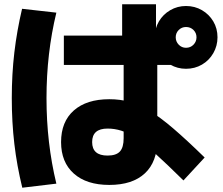

<svg xmlns="http://www.w3.org/2000/svg" viewBox="-20 -818 1040 896"><path d="M490 45Q384 45 324.5 -8Q265 -61 265 -155Q265 -250 324.5 -302.5Q384 -355 490 -355Q540 -355 584 -343Q628 -331 677 -301.5Q726 -272 788 -219Q850 -166 935 -83L836 24Q760 -51 707.5 -98.5Q655 -146 616.5 -172Q578 -198 546.5 -208Q515 -218 482 -218Q410 -218 410 -155Q410 -92 482 -92Q522 -92 539.5 -111Q557 -130 557 -173V-583H550V-798H708V-583H714V-165Q714 -63 656 -9Q598 45 490 45ZM278 -515V-652H663H791V-515ZM848 -497Q808 -497 774.5 -516.5Q741 -536 721.5 -569.5Q702 -603 702 -644Q702 -685 721.5 -718Q741 -751 774.5 -770.5Q808 -790 848 -790Q889 -790 922.5 -770.5Q956 -751 975.5 -718Q995 -685 995 -644Q995 -604 975.5 -570Q956 -536 922.5 -516.5Q889 -497 848 -497ZM848 -595Q869 -595 883 -609.5Q897 -624 897 -644Q897 -664 883 -678Q869 -692 848 -692Q828 -692 814 -678Q800 -664 800 -644Q800 -624 814 -609.5Q828 -595 848 -595ZM84 58Q59 -44 47 -146Q35 -248 35 -360Q35 -472 47 -573.5Q59 -675 83 -777L243 -759Q220 -664 208.5 -564.5Q197 -465 197 -360Q197 -255 208.5 -155.5Q220 -56 243 39Z"/></svg>

Font: M PLUS 1 ExtraBold
Style: Regular
Weight: 800
Designer: Coji Morishita
Foundry: UNDERFOREST DESIGN
Version: Version 1.001